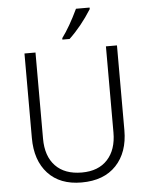

<svg xmlns="http://www.w3.org/2000/svg" viewBox="-61 -981 812 1041"><g transform="rotate(-5 344.5 -460.5)"><path d="M596.2 -713.9V-252Q596.2 -131.8 529.3 -61Q462.4 9.8 340.8 9.8Q223.1 9.8 158 -61Q92.8 -131.8 92.8 -253.9V-713.9H152.8V-245.1Q152.8 -149.4 203.4 -96.7Q253.9 -43.9 347.2 -43.9Q437 -43.9 486.6 -97.7Q536.1 -151.4 536.1 -245.1V-713.9ZM304.2 -778.8Q347.7 -837.4 392.1 -931.2H466.3V-922.9Q410.6 -834.5 343.3 -771H304.2Z"/></g></svg>

Font: Droid Sans TV
Style: Regular
Weight: 300
Version: Version 1.00